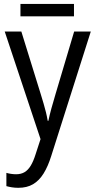

<svg xmlns="http://www.w3.org/2000/svg" viewBox="-20 -692 473 953"><path d="M3.4 -535.6H85.9L182.6 -223.6Q189.9 -199.7 196.5 -177.5Q203.1 -155.3 208.3 -134Q213.4 -112.8 216.8 -92.3H220.2Q225.6 -118.7 234.9 -153.1Q244.1 -187.5 255.4 -224.1L348.1 -535.6H430.7L234.4 82Q218.3 133.8 196.3 169.2Q174.3 204.6 144 222.4Q113.8 240.2 71.3 240.2Q53.7 240.2 39.1 237.8Q24.4 235.4 11.7 231.9V166Q21.5 168.9 34.2 170.9Q46.9 172.9 60.1 172.9Q84.5 172.9 102.1 162.4Q119.6 151.9 132.8 129.9Q146 107.9 156.7 73.7L181.2 -1.5ZM347.2 -672.4V-610.8H81.5V-672.4Z"/></svg>

Font: Open Sans SemiCondensed
Style: Regular
Weight: 400
Width: 4
Designer: Monotype Design Team
Foundry: Monotype Imaging Inc.
Version: Version 3.000